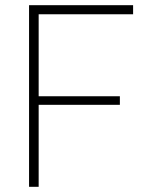

<svg xmlns="http://www.w3.org/2000/svg" viewBox="-20 -720 563 740"><path d="M129 0H92V-700H493V-665H129V-349H442V-316H129Z"/></svg>

Font: Storia Sans Thin
Style: Regular
Weight: 100
Designer: Accademia di Belle Arti di Urbino and others
Foundry: Accademia di Belle Arti di Urbino and others.
Version: Version 60.001;May 25, 2020;FontCreator 12.0.0.2522 64-bit